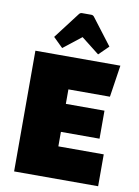

<svg xmlns="http://www.w3.org/2000/svg" viewBox="-93 -917 707 979"><g transform="rotate(10 260.0 -427.5)"><path d="M50 0ZM250 -165H485V0H50V-625H490L465 -460H250V-385H450V-240H250ZM132 -711 235 -846Q241 -855 251 -855H299Q309 -855 315 -846L418 -711L368 -662L275 -735L182 -662Z"/></g></svg>

Font: Changa Black
Style: Regular
Weight: 900
Designer: Eduardo Rodriguez Tunni
Foundry: Eduardo Rodriguez Tunni
Version: Version 2.001; ttfautohint (v1.5.10-5e6f)